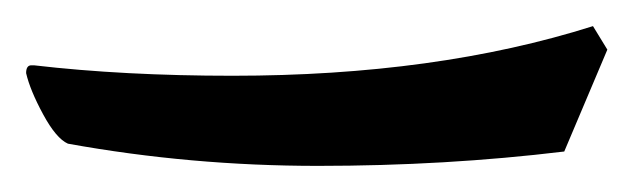

<svg xmlns="http://www.w3.org/2000/svg" viewBox="-20 -13 485 147"><path d="M0 43Q0 37 4 37H6Q75 45 158 45Q314 45 434 7L445 25L412 103Q321 114 223.5 114Q126 114 32 97Q23 93 13 74.5Q3 56 0 43Z"/></svg>

Font: Julee
Style: Regular
Weight: 400
Version: Version 1.001